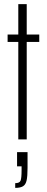

<svg xmlns="http://www.w3.org/2000/svg" viewBox="-20 -678 228 934"><path d="M69 0V-474H17V-510H69V-658H110V-510H171V-474H110V0ZM85 149V131H63V62H114V139Q114 179 109.5 199.5Q105 220 92 228Q79 236 54 236V213Q75 213 80 201Q85 189 85 149Z"/></svg>

Font: Saira Ultra Condensed ExLight
Style: Regular
Weight: 200
Width: 1
Designer: Hector Gatti with collaboration of the Omnibus-Type team
Foundry: Omnibus-Type
Version: Version 1.001; ttfautohint (v1.8)